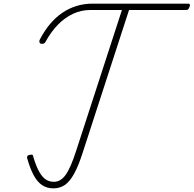

<svg xmlns="http://www.w3.org/2000/svg" viewBox="-20 -1018 1064 1055"><path d="M273 17Q239 17 212.5 0Q186 -17 166 -53.5Q146 -90 130 -146Q127 -154 130.5 -160Q134 -166 143 -167Q155 -170 159 -166.5Q163 -163 163 -156Q178 -106 194.5 -76Q211 -46 230.5 -32.5Q250 -19 277 -19Q313 -19 340.5 -57Q368 -95 398 -188L650 -963H475Q426 -963 381 -942Q336 -921 298 -882Q260 -843 230 -788Q227 -781 220 -778.5Q213 -776 204 -778Q198 -780 196.5 -787Q195 -794 199 -801Q224 -849 254.5 -885.5Q285 -922 321.5 -947Q358 -972 400 -985Q442 -998 488 -998H1015Q1021 -998 1023 -994Q1025 -990 1022 -982Q1019 -973 1015 -968Q1011 -963 1005 -963H689L433 -175Q410 -104 386.5 -62Q363 -20 336 -1.5Q309 17 273 17Z"/></svg>

Font: Playwrite US Trad Thin
Style: Regular
Weight: 250
Designer: Veronika Burian, José Scaglione
Foundry: TypeTogether
Version: Version 1.003